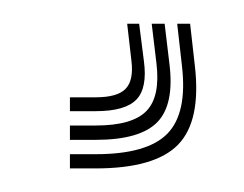

<svg xmlns="http://www.w3.org/2000/svg" viewBox="-20 4 206 162"><path d="M129.5 24H140.4L144.4 59.4Q149.8 105.9 130.3 126Q110.8 146.1 60.7 146.1H39V134.1H60.7Q104.4 134.1 121.3 116.7Q138.2 99.3 133.5 59.4ZM87.3 24H97.4L101.4 55.4Q104.5 78.2 95.1 88Q85.7 97.8 60.7 97.8H39V86.1H60.7Q79 86.1 85.9 79Q92.9 71.9 90.9 55.4ZM108 24H118.9L122.9 57.4Q127.3 92 112.8 107Q98.3 122 60.7 122H39V109.9H60.7Q91.6 109.9 103.5 97.7Q115.4 85.5 112 57.4Z"/></svg>

Font: Big Shoulders Inline Display SC Thin
Style: Regular
Weight: 100
Designer: Patric King
Foundry: XO Type Co
Version: Version 2.002